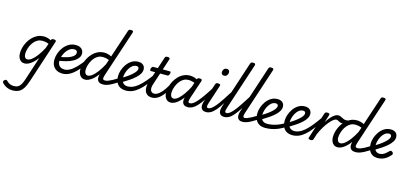

<svg xmlns="http://www.w3.org/2000/svg" viewBox="-223 -1902 7079 3308"><g transform="rotate(15 3316.5 -248.0)"><path d="M75 519Q26 519 -18.5 500Q-63 481 -96 449Q-115 430 -116.5 415Q-118 400 -98 384Q-82 370 -69 372.5Q-56 375 -41 391Q-17 416 14.5 428.5Q46 441 81 441Q125 441 154.5 424.5Q184 408 206 371Q228 334 248 272L382 -140Q342 -86 302.5 -51Q263 -16 227 0.5Q191 17 159 17Q122 17 95 -1.5Q68 -20 53 -54.5Q38 -89 38 -135Q38 -181 51.5 -233Q65 -285 92 -335.5Q119 -386 159 -427.5Q199 -469 251 -494Q303 -519 368 -519Q398 -519 430.5 -510.5Q463 -502 494 -486L495 -489Q500 -505 510 -510Q520 -515 538 -515Q569 -515 577.5 -505.5Q586 -496 579 -476L333 275Q302 372 266.5 425Q231 478 185 498.5Q139 519 75 519ZM187 -63Q222 -63 264 -94.5Q306 -126 352.5 -187Q399 -248 445 -336L472 -417Q439 -431 411.5 -435.5Q384 -440 359 -440Q313 -440 276.5 -420.5Q240 -401 212 -368.5Q184 -336 165.5 -297Q147 -258 138 -219.5Q129 -181 129 -150Q129 -123 135.5 -103.5Q142 -84 155.5 -73.5Q169 -63 187 -63Z M840 17Q773 17 728.5 -8Q684 -33 662 -76.5Q640 -120 640 -177Q640 -233 660 -292.5Q680 -352 719 -403.5Q758 -455 812.5 -487Q867 -519 936 -519Q979 -519 1009.5 -504.5Q1040 -490 1057 -464Q1074 -438 1074 -402Q1074 -362 1051.5 -328.5Q1029 -295 990 -269Q951 -243 901 -224.5Q851 -206 795.5 -194.5Q740 -183 685 -177L697 -247Q734 -251 773.5 -259Q813 -267 850 -279Q887 -291 917 -307.5Q947 -324 965 -345Q983 -366 983 -392Q983 -417 968 -428.5Q953 -440 926 -440Q882 -440 846 -415Q810 -390 784 -350.5Q758 -311 743.5 -266.5Q729 -222 729 -182Q729 -142 743.5 -114.5Q758 -87 786 -73.5Q814 -60 852 -60Q866 -60 871.5 -48.5Q877 -37 875 -21.5Q873 -6 864 5.5Q855 17 840 17Z M840 17Q825 17 819.5 5.5Q814 -6 816.5 -21.5Q819 -37 828 -48.5Q837 -60 851 -60Q894 -60 944 -86Q994 -112 1055 -173.5Q1116 -235 1189 -339Q1195 -347 1207.5 -344Q1220 -341 1229.5 -333Q1239 -325 1233 -316Q1160 -196 1092.5 -123Q1025 -50 962 -16.5Q899 17 840 17Z M1237 17Q1200 17 1172.5 -1.5Q1145 -20 1130 -54.5Q1115 -89 1115 -135Q1115 -181 1128.5 -233Q1142 -285 1169.5 -335.5Q1197 -386 1236.5 -427.5Q1276 -469 1328 -494Q1380 -519 1445 -519Q1476 -519 1508.5 -510.5Q1541 -502 1571 -486L1736 -983Q1742 -1003 1751.5 -1009Q1761 -1015 1781 -1015Q1812 -1015 1820.5 -1005.5Q1829 -996 1822 -976L1548 -147Q1532 -96 1537.5 -77Q1543 -58 1579 -58Q1589 -58 1593.5 -46.5Q1598 -35 1596.5 -20.5Q1595 -6 1586 5.5Q1577 17 1560 17Q1515 17 1491.5 3Q1468 -11 1459 -33Q1450 -55 1451 -81Q1452 -107 1458 -130L1459 -138Q1419 -84 1379.5 -50Q1340 -16 1304 0.5Q1268 17 1237 17ZM1265 -63Q1300 -63 1341 -94Q1382 -125 1428.5 -185.5Q1475 -246 1520 -332L1549 -416Q1516 -430 1488 -435Q1460 -440 1436 -440Q1391 -440 1354 -420.5Q1317 -401 1289.5 -368.5Q1262 -336 1243.5 -297Q1225 -258 1215.5 -219.5Q1206 -181 1206 -150Q1206 -123 1213 -103.5Q1220 -84 1233.5 -73.5Q1247 -63 1265 -63Z M1560 17Q1546 17 1539 5.5Q1532 -6 1534 -20.5Q1536 -35 1547 -46.5Q1558 -58 1579 -58Q1601 -58 1629.5 -68.5Q1658 -79 1699.5 -101Q1741 -123 1800 -160Q1813 -168 1824 -163.5Q1835 -159 1840 -147Q1845 -135 1842.5 -121Q1840 -107 1826 -98Q1760 -56 1712 -30.5Q1664 -5 1628 6Q1592 17 1560 17Z M1834 -171Q1875 -195 1918 -224Q1961 -253 1997.5 -284Q2034 -315 2057 -344.5Q2080 -374 2080 -400Q2080 -422 2068 -431Q2056 -440 2037 -440Q1996 -440 1964 -414.5Q1932 -389 1909.5 -350.5Q1887 -312 1875 -270Q1863 -228 1863 -196Q1863 -163 1870.5 -137.5Q1878 -112 1893 -95Q1908 -78 1930 -69Q1952 -60 1981 -60Q1995 -60 2000.5 -48.5Q2006 -37 2004 -21.5Q2002 -6 1993 5.5Q1984 17 1969 17Q1902 17 1858.5 -9Q1815 -35 1794 -82Q1773 -129 1773 -191Q1773 -240 1791.5 -296.5Q1810 -353 1845.5 -403.5Q1881 -454 1932.5 -486.5Q1984 -519 2051 -519Q2087 -519 2113.5 -506.5Q2140 -494 2155 -470Q2170 -446 2170 -412Q2170 -373 2147.5 -335Q2125 -297 2084 -259Q2043 -221 1986.5 -182.5Q1930 -144 1862 -104Z M1965 17Q1956 17 1952.5 5.5Q1949 -6 1950.5 -21.5Q1952 -37 1959.5 -48.5Q1967 -60 1978 -60Q2021 -60 2065 -77.5Q2109 -95 2157.5 -134Q2206 -173 2262 -237Q2318 -301 2385 -394Q2394 -404 2406.5 -400.5Q2419 -397 2427.5 -387.5Q2436 -378 2430 -369Q2361 -266 2301.5 -192.5Q2242 -119 2187.5 -73Q2133 -27 2078.5 -5Q2024 17 1965 17Z M2431 17Q2383 17 2352 -3Q2321 -23 2306 -57Q2291 -91 2292.5 -134.5Q2294 -178 2309 -225L2374 -420H2297Q2286 -420 2282 -430Q2278 -440 2283 -460Q2289 -480 2299 -490Q2309 -500 2319 -500H2400L2465 -698Q2471 -718 2480.5 -724Q2490 -730 2510 -730Q2541 -730 2549.5 -720.5Q2558 -711 2551 -691L2488 -500H2614Q2625 -500 2629.5 -490.5Q2634 -481 2628 -460Q2623 -441 2613 -430.5Q2603 -420 2592 -420H2462L2395 -216Q2381 -176 2380 -146Q2379 -116 2387.5 -96.5Q2396 -77 2413 -67.5Q2430 -58 2452 -58Q2466 -58 2472.5 -46.5Q2479 -35 2477 -20.5Q2475 -6 2463.5 5.5Q2452 17 2431 17Z M2435 17Q2421 17 2414 5.5Q2407 -6 2409 -20.5Q2411 -35 2422 -46.5Q2433 -58 2454 -58Q2480 -58 2508.5 -74.5Q2537 -91 2566 -120.5Q2595 -150 2623.5 -191Q2652 -232 2680 -280Q2687 -294 2700.5 -292.5Q2714 -291 2723 -280.5Q2732 -270 2725 -257Q2691 -190 2656 -138.5Q2621 -87 2585 -52.5Q2549 -18 2512 -0.5Q2475 17 2435 17Z M2766 17Q2729 17 2702 -1.5Q2675 -20 2660 -54.5Q2645 -89 2645 -135Q2645 -181 2658.5 -233Q2672 -285 2699 -335.5Q2726 -386 2765.5 -427.5Q2805 -469 2857.5 -494Q2910 -519 2974 -519Q3014 -519 3057 -504.5Q3100 -490 3134 -466L3118 -397Q3071 -423 3034.5 -431.5Q2998 -440 2965 -440Q2920 -440 2883.5 -420.5Q2847 -401 2819.5 -368.5Q2792 -336 2773.5 -297Q2755 -258 2745.5 -219.5Q2736 -181 2736 -150Q2736 -123 2743 -103.5Q2750 -84 2763 -73.5Q2776 -63 2795 -63Q2831 -63 2874.5 -98.5Q2918 -134 2966.5 -202.5Q3015 -271 3063 -368L3095 -328Q3037 -207 2978.5 -131Q2920 -55 2866 -19Q2812 17 2766 17ZM3071 17Q3028 17 3005.5 1.5Q2983 -14 2975.5 -38.5Q2968 -63 2971.5 -92.5Q2975 -122 2985 -149L3096 -483Q3103 -503 3112.5 -509Q3122 -515 3141 -515Q3172 -515 3180.5 -505.5Q3189 -496 3182 -476L3072 -147Q3056 -96 3060 -77Q3064 -58 3090 -58Q3104 -58 3110.5 -46.5Q3117 -35 3115 -20.5Q3113 -6 3102.5 5.5Q3092 17 3071 17Z M3071 17Q3057 17 3050 5.5Q3043 -6 3045 -20.5Q3047 -35 3058 -46.5Q3069 -58 3090 -58Q3116 -58 3146.5 -78.5Q3177 -99 3215 -142.5Q3253 -186 3301.5 -255Q3350 -324 3411 -422Q3420 -436 3434 -434.5Q3448 -433 3456 -422.5Q3464 -412 3457 -399Q3388 -280 3334.5 -199.5Q3281 -119 3237 -71.5Q3193 -24 3153 -3.5Q3113 17 3071 17Z M3399 17Q3358 17 3335.5 2Q3313 -13 3305.5 -38Q3298 -63 3301.5 -92Q3305 -121 3314 -149L3424 -483Q3431 -503 3440.5 -509Q3450 -515 3469 -515Q3500 -515 3508.5 -505.5Q3517 -496 3510 -476L3402 -147Q3385 -96 3389 -77Q3393 -58 3419 -58Q3433 -58 3439.5 -46.5Q3446 -35 3444.5 -20.5Q3443 -6 3431.5 5.5Q3420 17 3399 17ZM3531 -669Q3511 -669 3497 -682Q3483 -695 3483 -720Q3483 -747 3500.5 -771Q3518 -795 3555 -795Q3576 -795 3590 -782.5Q3604 -770 3604 -744Q3604 -717 3586.5 -693Q3569 -669 3531 -669Z M3396 17Q3382 17 3375 5.5Q3368 -6 3370 -20.5Q3372 -35 3383 -46.5Q3394 -58 3415 -58Q3443 -58 3474 -81Q3505 -104 3544 -151.5Q3583 -199 3633.5 -275Q3684 -351 3751 -457Q3760 -471 3773 -469.5Q3786 -468 3793 -457.5Q3800 -447 3793 -434Q3720 -306 3665 -219.5Q3610 -133 3565.5 -81Q3521 -29 3480 -6Q3439 17 3396 17Z M3725 17Q3683 17 3660.5 2Q3638 -13 3631 -38Q3624 -63 3627.5 -92Q3631 -121 3640 -149L3914 -983Q3921 -1003 3930.5 -1009Q3940 -1015 3959 -1015Q3991 -1015 3999 -1005.5Q4007 -996 4001 -976L3728 -147Q3711 -96 3715 -77Q3719 -58 3745 -58Q3759 -58 3765.5 -46.5Q3772 -35 3770 -20.5Q3768 -6 3757 5.5Q3746 17 3725 17Z M3720 17Q3706 17 3699 5.5Q3692 -6 3694 -20.5Q3696 -35 3707 -46.5Q3718 -58 3739 -58Q3767 -58 3798 -81Q3829 -104 3868 -151.5Q3907 -199 3957.5 -275Q4008 -351 4075 -457Q4084 -471 4097 -469.5Q4110 -468 4117 -457.5Q4124 -447 4117 -434Q4044 -306 3989 -219.5Q3934 -133 3889.5 -81Q3845 -29 3804 -6Q3763 17 3720 17Z M4049 17Q4007 17 3984.5 2Q3962 -13 3955 -38Q3948 -63 3951.5 -92Q3955 -121 3964 -149L4238 -983Q4245 -1003 4254.5 -1009Q4264 -1015 4283 -1015Q4315 -1015 4323 -1005.5Q4331 -996 4325 -976L4052 -147Q4035 -96 4039 -77Q4043 -58 4069 -58Q4083 -58 4089.5 -46.5Q4096 -35 4094 -20.5Q4092 -6 4081 5.5Q4070 17 4049 17Z M4044 17Q4030 17 4023 5.5Q4016 -6 4018 -20.5Q4020 -35 4031 -46.5Q4042 -58 4063 -58Q4085 -58 4113.5 -68.5Q4142 -79 4183.5 -101Q4225 -123 4284 -160Q4297 -168 4308 -163.5Q4319 -159 4324 -147Q4329 -135 4326.5 -121Q4324 -107 4310 -98Q4244 -56 4196 -30.5Q4148 -5 4112 6Q4076 17 4044 17Z M4318 -171Q4359 -195 4402 -224Q4445 -253 4481.5 -284Q4518 -315 4541 -344.5Q4564 -374 4564 -400Q4564 -422 4552 -431Q4540 -440 4521 -440Q4480 -440 4448 -414.5Q4416 -389 4393.5 -350.5Q4371 -312 4359 -270Q4347 -228 4347 -196Q4347 -163 4354.5 -137.5Q4362 -112 4377 -95Q4392 -78 4414 -69Q4436 -60 4465 -60Q4479 -60 4484.5 -48.5Q4490 -37 4488 -21.5Q4486 -6 4477 5.5Q4468 17 4453 17Q4386 17 4342.5 -9Q4299 -35 4278 -82Q4257 -129 4257 -191Q4257 -240 4275.5 -296.5Q4294 -353 4329.5 -403.5Q4365 -454 4416.5 -486.5Q4468 -519 4535 -519Q4571 -519 4597.5 -506.5Q4624 -494 4639 -470Q4654 -446 4654 -412Q4654 -373 4631.5 -335Q4609 -297 4568 -259Q4527 -221 4470.5 -182.5Q4414 -144 4346 -104Z M4449 17Q4439 17 4436 5.5Q4433 -6 4435 -21.5Q4437 -37 4444 -48.5Q4451 -60 4462 -60Q4539 -60 4617 -83.5Q4695 -107 4781 -162L4804 -96Q4737 -53 4678 -28.5Q4619 -4 4563 6.5Q4507 17 4449 17Z M4806 -171Q4847 -195 4890 -224Q4933 -253 4969.5 -284Q5006 -315 5029 -344.5Q5052 -374 5052 -400Q5052 -422 5040 -431Q5028 -440 5009 -440Q4968 -440 4936 -414.5Q4904 -389 4881.5 -350.5Q4859 -312 4847 -270Q4835 -228 4835 -196Q4835 -163 4842.5 -137.5Q4850 -112 4865 -95Q4880 -78 4902 -69Q4924 -60 4953 -60Q4967 -60 4972.5 -48.5Q4978 -37 4976 -21.5Q4974 -6 4965 5.5Q4956 17 4941 17Q4874 17 4830.5 -9Q4787 -35 4766 -82Q4745 -129 4745 -191Q4745 -240 4763.5 -296.5Q4782 -353 4817.5 -403.5Q4853 -454 4904.5 -486.5Q4956 -519 5023 -519Q5059 -519 5085.5 -506.5Q5112 -494 5127 -470Q5142 -446 5142 -412Q5142 -373 5119.5 -335Q5097 -297 5056 -259Q5015 -221 4958.5 -182.5Q4902 -144 4834 -104Z M4937 17Q4928 17 4924.5 5.5Q4921 -6 4922.5 -21.5Q4924 -37 4931 -48.5Q4938 -60 4950 -60Q4991 -60 5033.5 -77.5Q5076 -95 5123.5 -134Q5171 -173 5225.5 -238Q5280 -303 5346 -397Q5352 -405 5364 -400Q5376 -395 5385 -385.5Q5394 -376 5389 -367Q5322 -265 5264.5 -191.5Q5207 -118 5153.5 -72Q5100 -26 5047 -4.5Q4994 17 4937 17Z M5260 15Q5244 15 5230 8Q5216 1 5223 -18L5373 -483Q5380 -503 5389.5 -509Q5399 -515 5418 -515Q5449 -515 5457.5 -505.5Q5466 -496 5459 -476L5417 -344Q5443 -386 5469 -418.5Q5495 -451 5521 -473.5Q5547 -496 5570 -507.5Q5593 -519 5613 -519Q5632 -519 5639.5 -507Q5647 -495 5644 -479Q5641 -463 5629.5 -451Q5618 -439 5599 -439Q5580 -439 5549.5 -415.5Q5519 -392 5482.5 -348.5Q5446 -305 5409 -244.5Q5372 -184 5340 -110L5308 -11Q5304 2 5293.5 8.5Q5283 15 5260 15Z M5709 -403Q5691 -403 5677 -408.5Q5663 -414 5650.5 -421Q5638 -428 5626 -433.5Q5614 -439 5600 -439Q5581 -439 5574 -451Q5567 -463 5569 -479Q5571 -495 5582.5 -507Q5594 -519 5613 -519Q5637 -519 5654.5 -512Q5672 -505 5688.5 -495.5Q5705 -486 5723.5 -479Q5742 -472 5769 -472Q5783 -472 5804 -476.5Q5825 -481 5835 -486Q5846 -492 5853 -487.5Q5860 -483 5862.5 -473Q5865 -463 5862 -453Q5859 -443 5848 -438Q5832 -430 5807.5 -422Q5783 -414 5757 -408.5Q5731 -403 5709 -403Z M5742 17Q5705 17 5677.5 -1.5Q5650 -20 5635 -54.5Q5620 -89 5620 -135Q5620 -181 5633.5 -233Q5647 -285 5674.5 -335.5Q5702 -386 5741.5 -427.5Q5781 -469 5833 -494Q5885 -519 5950 -519Q5981 -519 6013.5 -510.5Q6046 -502 6076 -486L6241 -983Q6247 -1003 6256.5 -1009Q6266 -1015 6286 -1015Q6317 -1015 6325.5 -1005.5Q6334 -996 6327 -976L6053 -147Q6037 -96 6042.5 -77Q6048 -58 6084 -58Q6094 -58 6098.5 -46.5Q6103 -35 6101.5 -20.5Q6100 -6 6091 5.5Q6082 17 6065 17Q6020 17 5996.5 3Q5973 -11 5964 -33Q5955 -55 5956 -81Q5957 -107 5963 -130L5964 -138Q5924 -84 5884.5 -50Q5845 -16 5809 0.5Q5773 17 5742 17ZM5770 -63Q5805 -63 5846 -94Q5887 -125 5933.5 -185.5Q5980 -246 6025 -332L6054 -416Q6021 -430 5993 -435Q5965 -440 5941 -440Q5896 -440 5859 -420.5Q5822 -401 5794.5 -368.5Q5767 -336 5748.5 -297Q5730 -258 5720.5 -219.5Q5711 -181 5711 -150Q5711 -123 5718 -103.5Q5725 -84 5738.5 -73.5Q5752 -63 5770 -63Z M6065 17Q6051 17 6044 5.5Q6037 -6 6039 -20.5Q6041 -35 6052 -46.5Q6063 -58 6084 -58Q6106 -58 6134.5 -68.5Q6163 -79 6204.5 -101Q6246 -123 6305 -160Q6318 -168 6329 -163.5Q6340 -159 6345 -147Q6350 -135 6347.5 -121Q6345 -107 6331 -98Q6265 -56 6217 -30.5Q6169 -5 6133 6Q6097 17 6065 17Z M6458 17Q6395 17 6355.5 -10.5Q6316 -38 6297 -85Q6278 -132 6278 -191Q6278 -240 6296.5 -296.5Q6315 -353 6350 -403.5Q6385 -454 6437 -486.5Q6489 -519 6556 -519Q6592 -519 6618.5 -506.5Q6645 -494 6660 -470Q6675 -446 6675 -412Q6675 -373 6652.5 -335Q6630 -297 6589 -259Q6548 -221 6491.5 -182.5Q6435 -144 6367 -104L6339 -171Q6380 -195 6423 -224Q6466 -253 6502.5 -284Q6539 -315 6562 -344.5Q6585 -374 6585 -400Q6585 -422 6573 -431Q6561 -440 6542 -440Q6500 -440 6468 -414.5Q6436 -389 6414 -350.5Q6392 -312 6380 -270Q6368 -228 6368 -196Q6368 -154 6379.5 -124Q6391 -94 6413.5 -78.5Q6436 -63 6469 -63Q6501 -63 6528 -75Q6555 -87 6579 -107.5Q6603 -128 6627 -152Q6639 -166 6654 -162.5Q6669 -159 6680 -148Q6691 -136 6692.5 -123.5Q6694 -111 6682 -97Q6645 -54 6607.5 -29Q6570 -4 6532.5 6.5Q6495 17 6458 17Z"/></g></svg>

Font: Playwrite AU TAS
Style: Regular
Weight: 400
Designer: Veronika Burian, José Scaglione
Foundry: TypeTogether
Version: Version 1.002